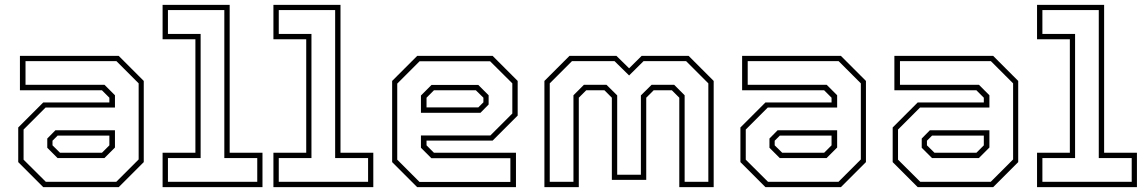

<svg xmlns="http://www.w3.org/2000/svg" viewBox="-20 -770 4720 790"><path d="M158 0 55 -103V-245.5L158 -348.5H430V-368L399.5 -398.5H62V-540H468.5L571.5 -437V-103L468.5 0ZM217 -119.5 174.5 -162V-200L208 -234H453V-163L409.5 -119.5ZM168.5 -22H458.5L550.5 -114V-427L459 -518.5H85V-421H410L453 -378V-327.5H167.5L77 -237V-113ZM227 -141.5H399.5L430 -172V-212H217L196 -191V-172Z M649 0V-141.5H784V-608.5H649V-750H925V-141.5H1060V0ZM671 -22H1038.5V-119.5H903V-728.5H671V-630.5H805.5V-119.5H671Z M1105 0V-141.5H1240V-608.5H1105V-750H1381V-141.5H1516V0ZM1127 -22H1494.5V-119.5H1359V-728.5H1127V-630.5H1261.5V-119.5H1127Z M2007 -540 2110 -437V-294.5L2007 -191.5H1735V-172L1765.5 -141.5H2103V0H1696.5L1593.5 -103V-437L1696.5 -540ZM1948 -420.5 1990.5 -378V-340L1957 -306H1712V-377L1755.5 -420.5ZM1996.5 -518H1706.5L1614.5 -426V-113L1706 -21.5H2080V-119H1755L1712 -162V-212.5H1997.5L2088 -303V-427ZM1938 -398.5H1765.5L1735 -368V-328H1948L1969 -349V-368Z M2220 0V-437L2323 -540H2516.5L2568.5 -489L2620 -540H2813.5L2916.5 -437V0H2775V-368L2744.5 -398.5H2669.5L2639 -368V-30H2497.5V-368L2467 -398.5H2392L2361.5 -368V0ZM2242 -22H2339.5V-378L2382.5 -421H2475.5L2519.5 -377.5V-51H2617V-377.5L2661 -421H2754L2797 -378V-22H2894.5V-427L2803 -518.5H2628L2568.5 -459.5L2508.5 -518.5H2333.5L2242 -427Z M3129.5 0 3026.5 -103V-245.5L3129.5 -348.5H3401.5V-368L3371 -398.5H3033.5V-540H3440L3543 -437V-103L3440 0ZM3188.5 -119.5 3146 -162V-200L3179.5 -234H3424.5V-163L3381 -119.5ZM3140 -22H3430L3522 -114V-427L3430.5 -518.5H3056.5V-421H3381.5L3424.5 -378V-327.5H3139L3048.5 -237V-113ZM3198.5 -141.5H3371L3401.5 -172V-212H3188.5L3167.5 -191V-172Z M3756 0 3653 -103V-245.5L3756 -348.5H4028V-368L3997.5 -398.5H3660V-540H4066.5L4169.5 -437V-103L4066.5 0ZM3815 -119.5 3772.5 -162V-200L3806 -234H4051V-163L4007.5 -119.5ZM3766.5 -22H4056.5L4148.5 -114V-427L4057 -518.5H3683V-421H4008L4051 -378V-327.5H3765.5L3675 -237V-113ZM3825 -141.5H3997.5L4028 -172V-212H3815L3794 -191V-172Z M4247 0V-141.5H4382V-608.5H4247V-750H4523V-141.5H4658V0ZM4269 -22H4636.5V-119.5H4501V-728.5H4269V-630.5H4403.5V-119.5H4269Z"/></svg>

Font: Tourney ExtraLight
Style: Regular
Weight: 250
Designer: Tyler Finck
Foundry: Etcetera Type Co
Version: Version 1.015